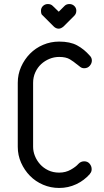

<svg xmlns="http://www.w3.org/2000/svg" viewBox="-20 -931 515 951"><path d="M368 -119Q380 -132 397 -132Q414 -132 424 -120Q434 -108 434 -93Q434 -79 425 -70H426Q397 -37 357.5 -18.5Q318 0 273 0Q231 0 193.5 -16Q156 -32 128.5 -60Q101 -88 84.5 -125Q68 -162 68 -204V-521Q68 -563 84.5 -600Q101 -637 128.5 -665Q156 -693 193.5 -709Q231 -725 273 -725Q327 -725 361.5 -706.5Q396 -688 425 -655Q435 -645 435 -631Q435 -617 424.5 -605Q414 -593 397 -593Q386 -593 377.5 -599.5Q369 -606 359 -614L360 -613Q346 -625 326.5 -637Q307 -649 273 -649Q248 -649 225 -639.5Q202 -630 184 -613.5Q166 -597 155 -573Q144 -549 144 -521V-204Q144 -181 153 -158.5Q162 -136 178.5 -117.5Q195 -99 219 -87.5Q243 -76 273 -76Q305 -76 330.5 -90.5Q356 -105 368 -119ZM192 -854Q186 -858 184.5 -864.5Q183 -871 183 -878Q183 -892 193 -901.5Q203 -911 217 -911Q232 -911 241 -902L271 -873L300 -902Q309 -911 324 -911Q338 -911 348 -901.5Q358 -892 358 -878Q358 -863 348 -853L295 -800Q282 -789 271 -789Q257 -789 246 -800Z"/></svg>

Font: VDS Compensated
Style: Light
Weight: 300
Designer: artmaker
Foundry: artmaker
Version: Version 1.000 2012 initial release